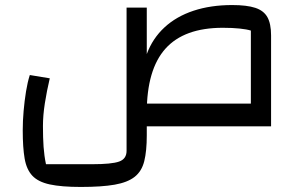

<svg xmlns="http://www.w3.org/2000/svg" viewBox="-20 -500 1190 760"><path d="M300 240Q223 240 177 230Q131 220 108 195.5Q85 171 77.5 127.5Q70 84 70 16Q70 -21 73.5 -61Q77 -101 83 -138Q89 -175 98 -203L177 -190Q165 -139 157.5 -91Q150 -43 150 -1Q150 46 152.5 81.5Q155 117 162 150H345Q422 150 451.5 139.5Q481 129 481 97V-54H561V36Q561 98 551 138Q541 178 513 200Q485 222 434 231Q383 240 300 240ZM1015 -90 1053 0H529V-90ZM973 0V-379Q957 -384 928.5 -387Q900 -390 862 -390Q709 -390 635 -307.5Q561 -225 561 -54H481V-470H561V-286Q584 -348 631 -391.5Q678 -435 746 -457.5Q814 -480 899 -480Q957 -480 990.5 -469Q1024 -458 1038.5 -432Q1053 -406 1053 -360V0Z"/></svg>

Font: Changa
Style: Regular
Weight: 400
Designer: Eduardo Rodriguez Tunni
Foundry: Eduardo Rodriguez Tunni
Version: Version 3.003